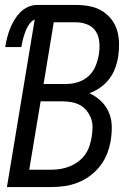

<svg xmlns="http://www.w3.org/2000/svg" viewBox="-20 -755 540 775"><path d="M188 0H8L120 -676Q110 -672 102.5 -663Q95 -654 90 -644.5Q85 -635 81.5 -625Q78 -615 75 -605Q72 -595 70 -585Q68 -575 66 -565H1Q4 -583 8.5 -601.5Q13 -620 20 -638Q27 -656 37 -673Q47 -690 61 -704.5Q75 -719 93 -727Q111 -735 129 -735H287Q314 -735 341 -730Q368 -725 390 -712Q412 -699 428.5 -678.5Q445 -658 452.5 -633Q460 -608 460.5 -580.5Q461 -553 457 -525Q453 -502 444.5 -479Q436 -456 421 -436.5Q406 -417 385 -402Q364 -387 341 -379Q366 -367 386.5 -348Q407 -329 418.5 -303.5Q430 -278 431 -248.5Q432 -219 427 -189Q423 -163 413 -136.5Q403 -110 385.5 -87Q368 -64 345 -46.5Q322 -29 295.5 -18.5Q269 -8 242 -4Q215 0 188 0ZM156 -416H248Q271 -416 295 -423.5Q319 -431 337.5 -448Q356 -465 365.5 -488Q375 -511 379 -535Q383 -559 381 -583.5Q379 -608 367.5 -627Q356 -646 334 -655.5Q312 -665 287 -665H197ZM98 -70H187Q206 -70 224.5 -73Q243 -76 261.5 -83.5Q280 -91 296 -103Q312 -115 323.5 -131Q335 -147 341 -165.5Q347 -184 350 -202Q353 -221 353.5 -240Q354 -259 347.5 -276.5Q341 -294 330 -308Q319 -322 303.5 -330.5Q288 -339 269.5 -342.5Q251 -346 231 -346H144Z"/></svg>

Font: Iosevka Oblique
Style: Regular
Weight: 400
Italic angle: -9°
Monospace: yes
Designer: Belleve Invis
Foundry: Belleve Invis
Version: Version 32.5.0; ttfautohint (v1.8.4)